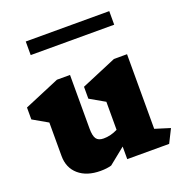

<svg xmlns="http://www.w3.org/2000/svg" viewBox="-145 -940 1019 1076"><g transform="rotate(-20 365.0 -401.5)"><path d="M685 0H435V-75L338 3Q311 11 273 11Q191 11 143 -30.5Q95 -72 95 -143V-342L6 -393V-464L217 -553H295V-233Q295 -190 307.5 -172Q320 -154 351 -154Q394 -154 435 -175V-342L346 -393V-464L557 -553H635V-108L725 -80ZM126 -814H624V-733H126Z"/></g></svg>

Font: Inknut Antiqua Black
Style: Regular
Weight: 900
Designer: Claus Eggers Sørensen
Foundry: Claus Eggers Sørensen
Version: Version 1.003; ttfautohint (v1.8.2) -l 8 -r 50 -G 200 -x 14 